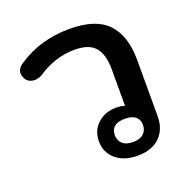

<svg xmlns="http://www.w3.org/2000/svg" viewBox="-110 -687 779 800"><g transform="rotate(-20 279.0 -287.0)"><path d="M236 -101Q236 -149 269 -179Q302 -209 351 -209Q375 -209 389 -203V-365Q389 -431 362 -463Q335 -495 272 -495Q184 -495 107 -443Q91 -433 73 -433Q61 -433 50.5 -438Q40 -443 34 -453Q26 -467 26 -479Q26 -501 51 -517Q151 -584 280 -584Q397 -584 449.5 -528.5Q502 -473 502 -365V-116Q502 -59 467 -24.5Q432 10 368 10Q308 10 272 -21Q236 -52 236 -101ZM432 -103Q432 -127 416.5 -140Q401 -153 369 -153Q338 -153 322.5 -140Q307 -127 307 -103Q307 -79 323 -64.5Q339 -50 369 -50Q400 -50 416 -64.5Q432 -79 432 -103Z"/></g></svg>

Font: Kodchasan SemiBold
Style: Regular
Weight: 600
Version: Version 1.000; ttfautohint (v1.6)